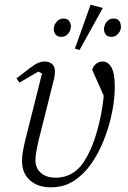

<svg xmlns="http://www.w3.org/2000/svg" viewBox="-20 -786 545 818"><path d="M50 -452 106 -495Q128 -512 142.5 -518Q157 -524 171 -524Q188 -524 201 -514Q214 -504 214 -482Q214 -474 213 -465Q212 -456 208 -441L145 -190Q137 -155 134 -136.5Q131 -118 131 -104Q131 -69 154.5 -49Q178 -29 217 -29Q275 -29 315 -69Q333 -87 350.5 -118.5Q368 -150 382 -190.5Q396 -231 406.5 -279Q417 -327 422 -378L373 -488Q376 -503 388.5 -513.5Q401 -524 417 -524Q441 -524 455 -498.5Q469 -473 469 -416Q469 -368 459 -315.5Q449 -263 431.5 -213.5Q414 -164 389.5 -121Q365 -78 336 -49Q302 -16 270 -2Q238 12 196 12Q141 12 107.5 -18Q74 -48 74 -99Q74 -119 77 -138Q80 -157 87 -186L159 -473L143 -481L63 -434ZM241 -629Q224 -629 216.5 -639.5Q209 -650 209 -661Q209 -667 212 -678Q216 -689 226 -698Q236 -707 250 -707Q267 -707 274.5 -696.5Q282 -686 282 -674Q282 -667 279 -658Q275 -646 265.5 -637.5Q256 -629 241 -629ZM454 -629Q437 -629 430 -639.5Q423 -650 423 -661Q423 -665 423.5 -669Q424 -673 426 -678Q430 -689 439 -698Q448 -707 464 -707Q481 -707 488 -696.5Q495 -686 495 -674Q495 -670 495 -666.5Q495 -663 493 -658Q488 -646 478.5 -637.5Q469 -629 454 -629ZM366 -766 418 -752 319 -573 299 -579Z"/></svg>

Font: IBM Plex Serif Light
Style: Italic
Weight: 300
Italic angle: -14°
Designer: Mike Abbink, Paul van der Laan, Pieter van Rosmalen
Foundry: Bold Monday
Version: Version 3.001